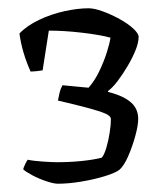

<svg xmlns="http://www.w3.org/2000/svg" viewBox="-20 -790 389 464"><path d="M120 -346Q110 -346 92 -352Q74 -358 58 -366.5Q42 -375 36 -381Q37 -385 40.5 -392.5Q44 -400 47 -404Q61 -401 84 -399.5Q107 -398 118 -398Q149 -398 178 -401Q207 -404 226 -409Q232 -416 237 -433Q242 -450 245 -469Q248 -488 248 -502Q248 -510 233.5 -516Q219 -522 191 -529.5Q163 -537 120 -547Q122 -557 124 -566Q126 -575 131 -584L194 -578Q209 -595 220 -618Q231 -641 238 -663Q245 -685 247 -699Q221 -706 178 -711Q135 -716 98 -716L83 -620Q78 -619 68.5 -618Q59 -617 54 -617Q44 -639 37 -662.5Q30 -686 27 -709Q45 -728 74.5 -742Q104 -756 136 -763Q168 -770 194 -770Q208 -770 228.5 -762.5Q249 -755 269 -744Q289 -733 302 -721Q315 -709 315 -701Q315 -687 307.5 -668.5Q300 -650 288.5 -630.5Q277 -611 264.5 -594.5Q252 -578 241 -570V-568Q268 -561 284 -551.5Q300 -542 307 -530Q314 -518 314 -503Q314 -487 307 -461.5Q300 -436 290 -413Q280 -390 269 -380Q259 -372 232.5 -364Q206 -356 175.5 -351Q145 -346 120 -346Z"/></svg>

Font: Texturina 12pt ExtraLight
Style: Regular
Weight: 250
Designer: Guillermo Torres Carreño
Foundry: Omnibus-Type
Version: Version 1.002